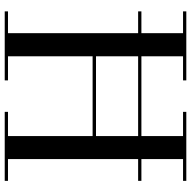

<svg xmlns="http://www.w3.org/2000/svg" viewBox="-18 -772 790 793"><g transform="rotate(90 376.5 -375.0)"><path d="M26.5 -564.5H726.5V-551H26.5ZM26.5 -13.5H116.5V-736.5H26.5V-750H311.5V-736.5H212V-377H541.5V-736.5H441.5V-750H726.5V-736.5H636.5V-13.5H726.5V0H441.5V-13.5H541.5V-363H212V-13.5H311.5V0H26.5Z"/></g></svg>

Font: Bodoni* 16
Style: Regular
Weight: 400
Version: Version 2.2